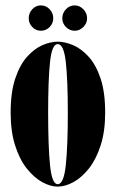

<svg xmlns="http://www.w3.org/2000/svg" viewBox="-20 -681 429 712"><path d="M194 11Q166.5 11 136.2 -5.8Q106 -22.5 79.2 -56.2Q52.5 -90 36 -141.8Q19.5 -193.5 19.5 -263.5Q19.5 -339.5 36.8 -390.5Q54 -441.5 81 -471.2Q108 -501 138 -513.8Q168 -526.5 194 -526.5Q220 -526.5 250.5 -513.8Q281 -501 308.2 -471.2Q335.5 -441.5 352.8 -390.5Q370 -339.5 370 -263.5Q370 -193.5 353.2 -141.8Q336.5 -90 309.8 -56.2Q283 -22.5 252.5 -5.8Q222 11 194 11ZM194 2Q216.5 2 224 -68.5Q231.5 -139 231.5 -263.5Q231.5 -385 224 -451.2Q216.5 -517.5 194 -517.5Q172.5 -517.5 165.5 -451.2Q158.5 -385 158.5 -263.5Q158.5 -139 165.5 -68.5Q172.5 2 194 2ZM257 -567Q238 -567 224.5 -580.8Q211 -594.5 211 -613Q211 -632.5 224.5 -646.8Q238 -661 257 -661Q275 -661 289 -646.8Q303 -632.5 303 -613Q303 -594.5 289 -580.8Q275 -567 257 -567ZM131.5 -567Q113 -567 99.8 -580.8Q86.5 -594.5 86.5 -613Q86.5 -632.5 99.8 -646.8Q113 -661 131.5 -661Q150.5 -661 164 -646.8Q177.5 -632.5 177.5 -613Q177.5 -594.5 164 -580.8Q150.5 -567 131.5 -567Z"/></svg>

Font: Imbue 100pt ExtraBold
Style: Regular
Weight: 800
Designer: Tyler Finck
Foundry: Etcetera Type Company
Version: Version 1.102; ttfautohint (v1.8.3)